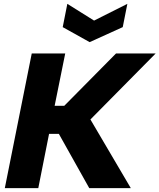

<svg xmlns="http://www.w3.org/2000/svg" viewBox="-20 -978 829 998"><path d="M145 -700H319L264 -428H314L583 -700H789L450 -357L660 0H444L286 -282H235L179 0H5ZM642 -958 618 -837 446 -759 306 -837 330 -958 469 -871Z"/></svg>

Font: Albert Sans Black
Style: Italic
Weight: 900
Italic angle: -11.25°
Designer: Andreas Rasmussen
Foundry: a.Foundry
Version: Version 1.025